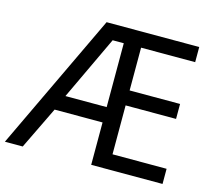

<svg xmlns="http://www.w3.org/2000/svg" viewBox="-103 -840 1086 967"><g transform="rotate(15 440.0 -357.0)"><path d="M821 0H449V-221H199L92 0H-1L338 -714H821V-635H539V-412H802V-334H539V-79H821ZM234 -301H449V-634H391Z"/></g></svg>

Font: Noto Sans Telugu
Style: Regular
Weight: 400
Designer: Jelle Bosma - Monotype Design Team
Foundry: Monotype Imaging Inc.
Version: Version 2.003